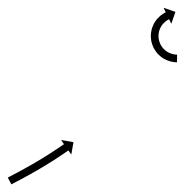

<svg xmlns="http://www.w3.org/2000/svg" viewBox="-44 -508 505 501"><path d="M-21.8 -45.6C-22.4 -45.3 -23.1 -44.9 -23.7 -44.6L-14.3 -26.9C-13.7 -27.3 -13.1 -27.6 -12.5 -27.9L-12.5 -27.9L-12.5 -27.9C-10.8 -28.8 -9.1 -29.7 -7.4 -30.6C-4.9 -31.9 -2.3 -33.2 0.2 -34.6L0.2 -34.6L0.3 -34.6C3.5 -36.3 6.8 -38.1 10.1 -39.8L10.1 -39.8L10.1 -39.8C14 -41.9 17.8 -44 21.6 -46L21.7 -46L21.7 -46.1C25.9 -48.4 30.2 -50.7 34.5 -53.1L34.5 -53.1L34.5 -53.1C39 -55.7 43.5 -58.2 48 -60.8L48.1 -60.8L48.1 -60.8C52.7 -63.5 57.4 -66.2 62 -68.9L62 -68.9L62 -68.9C66.6 -71.7 71.2 -74.4 75.8 -77.2L75.8 -77.2L75.8 -77.2C80.2 -79.9 84.6 -82.7 89 -85.4L89 -85.4L89.1 -85.4C93.1 -88 97.2 -90.6 101.3 -93.2L101.3 -93.2L101.3 -93.2C105 -95.6 108.6 -98 112.2 -100.4L112.2 -100.4L112.2 -100.4C115.3 -102.4 118.3 -104.5 121.3 -106.5L121.4 -106.5L121.4 -106.5C123.7 -108.1 126 -109.7 128.3 -111.3L128.4 -111.3L128.4 -111.3C129.9 -112.3 131.3 -113.4 132.8 -114.4L132.8 -114.4L132.8 -114.4C133.4 -114.8 133.9 -115.1 134.4 -115.5L142 -104.7L147.7 -137L115.4 -142.7L122.9 -131.9C122.4 -131.5 121.9 -131.2 121.4 -130.8L121.4 -130.8L121.4 -130.8C119.9 -129.8 118.5 -128.8 117 -127.7L117 -127.8L117 -127.8C114.7 -126.2 112.4 -124.6 110.1 -123L110.1 -123.1L110.1 -123.1C107.2 -121 104.2 -119 101.1 -117L101.2 -117L101.2 -117.1C97.6 -114.7 94 -112.4 90.4 -110L90.5 -110L90.5 -110C86.5 -107.5 82.4 -104.9 78.4 -102.3L78.4 -102.3L78.4 -102.4C74.1 -99.6 69.7 -97 65.4 -94.3L65.4 -94.3L65.4 -94.3C60.9 -91.6 56.3 -88.8 51.8 -86.1L51.8 -86.1L51.8 -86.1C47.3 -83.5 42.7 -80.8 38.1 -78.1L38.1 -78.2L38.1 -78.2C33.7 -75.6 29.2 -73.1 24.7 -70.6L24.7 -70.6L24.7 -70.6C20.5 -68.2 16.3 -65.9 12.1 -63.6L12.1 -63.6L12.1 -63.6C8.3 -61.5 4.5 -59.5 0.7 -57.4L0.7 -57.5L0.7 -57.5C-2.6 -55.7 -5.8 -54 -9.1 -52.3L-9.1 -52.3L-9.1 -52.3C-11.6 -50.9 -14.2 -49.6 -16.7 -48.3C-18.4 -47.4 -20.1 -46.5 -21.8 -45.6L-21.8 -45.6ZM416.1 -345.5C416.7 -345.5 417.3 -345.5 417.9 -345.5L418.1 -365.5C417.5 -365.5 417 -365.5 416.5 -365.5C416.5 -365.5 416.5 -365.5 416.6 -365.5C416.6 -365.5 416.7 -365.5 416.7 -365.5C415.2 -365.6 413.7 -365.7 412.3 -365.8C412.3 -365.8 412.4 -365.8 412.5 -365.8C412.6 -365.8 412.7 -365.8 412.7 -365.8C410.4 -366.1 408.1 -366.5 405.9 -367C405.9 -367 406 -367 406.2 -367C406.3 -366.9 406.4 -366.9 406.4 -366.9C403.5 -367.7 400.7 -368.7 397.9 -369.8C397.9 -369.8 398.1 -369.8 398.2 -369.7C398.4 -369.6 398.5 -369.6 398.5 -369.6C395.3 -371.1 392.2 -372.9 389.3 -374.9C389.3 -374.9 389.4 -374.8 389.6 -374.6C389.7 -374.5 389.9 -374.4 389.9 -374.4C386.8 -376.9 383.9 -379.5 381.2 -382.4C381.2 -382.4 381.3 -382.3 381.4 -382.1C381.5 -382 381.7 -381.8 381.7 -381.8C379 -385.1 376.7 -388.6 374.6 -392.3C374.6 -392.3 374.7 -392.1 374.8 -391.9C374.9 -391.7 375 -391.5 375 -391.5C373.2 -395.5 371.7 -399.6 370.6 -403.8C370.6 -403.8 370.6 -403.6 370.6 -403.4C370.7 -403.2 370.7 -403 370.7 -403C370 -407.2 369.6 -411.5 369.5 -415.8C369.5 -415.8 369.5 -415.6 369.5 -415.4C369.5 -415.2 369.5 -415 369.5 -415C369.8 -419.2 370.4 -423.3 371.4 -427.4C371.4 -427.4 371.3 -427.2 371.2 -427C371.2 -426.8 371.1 -426.6 371.1 -426.6C372.3 -430.4 373.8 -434.1 375.6 -437.6C375.6 -437.6 375.5 -437.4 375.4 -437.3C375.3 -437.1 375.2 -436.9 375.2 -436.9C377 -440 379 -442.9 381.2 -445.7C381.2 -445.7 381.1 -445.6 381 -445.5C380.9 -445.3 380.8 -445.2 380.8 -445.2C382.8 -447.4 385 -449.5 387.2 -451.5C387.2 -451.5 387.1 -451.4 387 -451.4C386.9 -451.3 386.8 -451.2 386.8 -451.2C388.6 -452.6 390.5 -454 392.4 -455.2C392.4 -455.2 392.3 -455.2 392.3 -455.1C392.2 -455.1 392.1 -455 392.1 -455C393.4 -455.8 394.7 -456.6 396 -457.2C396 -457.2 395.9 -457.2 395.9 -457.2C395.8 -457.2 395.8 -457.2 395.8 -457.2C396.3 -457.4 396.8 -457.6 397.3 -457.9L403 -446L413.8 -477L382.8 -487.7L388.6 -475.9C388 -475.6 387.5 -475.3 386.9 -475.1C386.9 -475.1 386.8 -475 386.8 -475C386.8 -475 386.7 -475 386.7 -475C385 -474.1 383.4 -473.2 381.8 -472.2C381.8 -472.2 381.7 -472.1 381.7 -472.1C381.6 -472.1 381.5 -472 381.5 -472C379.1 -470.4 376.7 -468.7 374.4 -466.9C374.4 -466.9 374.3 -466.8 374.2 -466.7C374.1 -466.7 374 -466.6 374 -466.6C371.2 -464.1 368.5 -461.4 366 -458.6C366 -458.6 365.9 -458.5 365.8 -458.4C365.7 -458.3 365.6 -458.2 365.6 -458.2C362.8 -454.7 360.3 -451 358 -447.2C358 -447.2 357.9 -447 357.9 -446.8C357.8 -446.7 357.7 -446.5 357.7 -446.5C355.5 -442.1 353.6 -437.4 352.1 -432.7C352.1 -432.7 352 -432.5 352 -432.3C351.9 -432.1 351.9 -431.9 351.9 -431.9C350.7 -426.8 349.9 -421.6 349.5 -416.4C349.5 -416.4 349.5 -416.2 349.5 -416C349.5 -415.8 349.5 -415.6 349.5 -415.6C349.6 -410.2 350.1 -404.8 351 -399.5C351 -399.5 351.1 -399.3 351.1 -399.1C351.2 -398.9 351.2 -398.7 351.2 -398.7C352.6 -393.4 354.5 -388.2 356.8 -383.2C356.8 -383.2 356.9 -383 357 -382.8C357.1 -382.7 357.2 -382.5 357.2 -382.5C359.8 -377.8 362.8 -373.4 366.1 -369.3C366.1 -369.3 366.2 -369.1 366.3 -369C366.5 -368.8 366.6 -368.7 366.6 -368.7C370 -365.1 373.7 -361.7 377.6 -358.6C377.6 -358.6 377.8 -358.5 377.9 -358.4C378.1 -358.3 378.2 -358.2 378.2 -358.2C381.9 -355.7 385.8 -353.5 389.8 -351.6C389.8 -351.6 389.9 -351.5 390.1 -351.4C390.2 -351.4 390.4 -351.3 390.4 -351.3C393.9 -349.9 397.4 -348.6 401 -347.6C401 -347.6 401.2 -347.6 401.3 -347.6C401.4 -347.5 401.5 -347.5 401.5 -347.5C404.4 -346.9 407.2 -346.3 410 -346C410 -346 410.1 -346 410.2 -345.9C410.3 -345.9 410.4 -345.9 410.4 -345.9C412.2 -345.7 414.1 -345.6 415.9 -345.5C415.9 -345.5 415.9 -345.5 416 -345.5C416 -345.5 416.1 -345.5 416.1 -345.5Z"/></svg>

Font: FRB American Cursive Just Arrows Ultra
Style: Bold Italic
Weight: 1000
Italic angle: -25°
Version: Version 2.0;Modular Font Editor K font №1